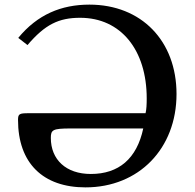

<svg xmlns="http://www.w3.org/2000/svg" viewBox="-20 -801 843 831"><path d="M59 -637 99 -606C175 -695 234 -724 327 -724C503 -724 615 -585 615 -375C615 -350 614 -327 610 -311H103C64 -311 58 -308 58 -282C58 -95 166 10 350 10C581 10 744 -158 744 -394C744 -624 592 -781 367 -781C245 -781 142 -738 59 -637ZM286 -245H600C572 -114 494 -48 373 -48C266 -48 200 -110 200 -204C200 -239 208 -245 286 -245Z"/></svg>

Font: Libre Baskerville
Style: Regular
Weight: 400
Designer: Pablo Impallari, Rodrigo Fuenzalida
Foundry: Pablo Impallari, Rodrigo Fuenzalida
Version: Version 1.051;Glyphs 3.2.3 (3260)